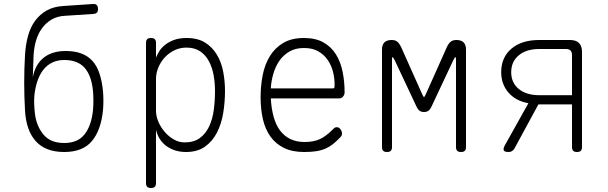

<svg xmlns="http://www.w3.org/2000/svg" viewBox="-20 -750 3040 960"><path d="M445 -680 304 -671Q266 -669 237.5 -652Q209 -635 189.5 -608Q170 -581 160 -546.5Q150 -512 148 -474L144 -363Q149 -391 161 -415Q173 -439 193 -457Q213 -475 242 -485Q271 -495 308 -495Q354 -495 387 -482.5Q420 -470 442.5 -445Q465 -420 477.5 -382Q490 -344 495 -294Q497 -271 497 -246.5Q497 -222 495 -199Q485 -99 439.5 -44.5Q394 10 301 10Q207 10 158.5 -44.5Q110 -99 105 -199Q101 -268 101 -336.5Q101 -405 105 -474Q108 -526 120 -570Q132 -614 155.5 -646Q179 -678 213.5 -697.5Q248 -717 296 -720L445 -730Q458 -731 464 -724.5Q470 -718 470 -705Q470 -692 464 -686.5Q458 -681 445 -680ZM301 -35Q369 -35 403 -78.5Q437 -122 445 -199Q447 -222 447 -246.5Q447 -271 445 -294Q438 -371 403.5 -410.5Q369 -450 301 -450Q266 -450 239.5 -436.5Q213 -423 195 -399Q177 -375 166.5 -343Q156 -311 152 -274Q150 -251 151 -226.5Q152 -202 155 -179Q163 -118 198 -76.5Q233 -35 301 -35Z M735 -560Q748 -560 754 -554Q760 -548 760 -535V-462Q766 -477 776.5 -494Q787 -511 805 -525.5Q823 -540 849.5 -550Q876 -560 913 -560Q969 -560 1005.5 -537Q1042 -514 1064.5 -476.5Q1087 -439 1096 -391.5Q1105 -344 1105 -295Q1105 -239 1096 -184.5Q1087 -130 1064.5 -86.5Q1042 -43 1004.5 -16.5Q967 10 910 10Q855 10 814 -18.5Q773 -47 760 -101V165Q760 178 754 184Q748 190 735 190Q722 190 716 184Q710 178 710 165V-535Q710 -548 716 -554Q722 -560 735 -560ZM912 -512Q879 -512 851 -498Q823 -484 803 -462Q783 -440 771.5 -412Q760 -384 760 -356V-195Q760 -169 772 -141Q784 -113 804 -90Q824 -67 849.5 -52.5Q875 -38 903 -38Q950 -38 979.5 -60Q1009 -82 1026 -118.5Q1043 -155 1049 -201Q1055 -247 1055 -295Q1055 -336 1048 -374.5Q1041 -413 1024.5 -444Q1008 -475 980.5 -493.5Q953 -512 912 -512Z M1664 -114Q1675 -114 1682.5 -103.5Q1690 -93 1690 -82Q1690 -77 1688 -72.5Q1686 -68 1682 -64Q1663 -44 1645.5 -30Q1628 -16 1607.5 -7Q1587 2 1561.5 6Q1536 10 1500 10Q1441 10 1399.5 -10.5Q1358 -31 1332 -67.5Q1306 -104 1294.5 -154Q1283 -204 1283 -263Q1283 -321 1293.5 -374.5Q1304 -428 1329.5 -469.5Q1355 -511 1396.5 -535.5Q1438 -560 1500 -560Q1558 -560 1597 -538Q1636 -516 1659.5 -478.5Q1683 -441 1693 -391.5Q1703 -342 1703 -288Q1703 -277 1695.5 -267.5Q1688 -258 1676 -258H1334Q1337 -206 1348.5 -165Q1360 -124 1381 -96.5Q1402 -69 1432.5 -54.5Q1463 -40 1502 -40Q1548 -40 1578.5 -54Q1609 -68 1641 -100Q1646 -105 1651 -109.5Q1656 -114 1664 -114ZM1334 -308H1645Q1650 -308 1651.5 -311.5Q1653 -315 1653 -329Q1653 -359 1645 -391Q1637 -423 1619 -449.5Q1601 -476 1572 -493Q1543 -510 1500 -510Q1457 -510 1426.5 -492Q1396 -474 1376.5 -445.5Q1357 -417 1346.5 -380.5Q1336 -344 1334 -308Z M2310 -15Q2310 -2 2304 4Q2298 10 2285 10Q2272 10 2266 4Q2260 -2 2260 -15V-450Q2260 -464 2257 -464V-465Q2254 -464 2247 -450L2137 -216Q2131 -203 2122.5 -196.5Q2114 -190 2100 -190Q2086 -190 2077.5 -196.5Q2069 -203 2063 -216L1953 -450Q1945 -465 1942.5 -464.5Q1940 -464 1940 -450V-15Q1940 -2 1934 4Q1928 10 1915 10Q1902 10 1896 4Q1890 -2 1890 -15V-502Q1890 -526 1902 -538Q1914 -550 1938 -550Q1947 -550 1954 -548Q1961 -546 1966.5 -541.5Q1972 -537 1976.5 -530.5Q1981 -524 1985 -516L2091 -279Q2097 -265 2100 -265Q2103 -265 2109 -279L2215 -516Q2223 -533 2233.5 -541.5Q2244 -550 2262 -550Q2286 -550 2298 -538Q2310 -526 2310 -502Z M2523 10Q2503 10 2499 2Q2495 -6 2504 -23L2622 -234Q2559 -245 2522.5 -287Q2486 -329 2486 -389Q2486 -463 2537 -506.5Q2588 -550 2676 -550H2830Q2860 -550 2875 -535Q2890 -520 2890 -490V-15Q2890 -2 2884 4Q2878 10 2865 10Q2852 10 2846 4Q2840 -2 2840 -15V-228H2672L2552 -7Q2547 1 2540 5.5Q2533 10 2523 10ZM2840 -475Q2840 -490 2832.5 -497.5Q2825 -505 2810 -505H2676Q2612 -505 2574 -473.5Q2536 -442 2536 -389Q2536 -336 2574 -305Q2612 -274 2676 -274H2840Z"/></svg>

Font: Maple Mono Thin
Style: Regular
Weight: 250
Monospace: yes
Designer: subframe7536
Version: Version 7.000